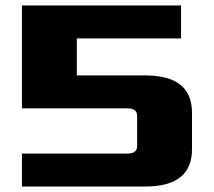

<svg xmlns="http://www.w3.org/2000/svg" viewBox="-20 -680 780 700"><path d="M60 0V-120H445Q480 -120 480 -148V-257Q480 -285 445 -285H60V-660H640V-540H260V-405H510Q680 -405 680 -269V-136Q680 0 510 0Z"/></svg>

Font: Xolonium
Style: Bold
Weight: 700
Designer: Severin Meyer
Version: Version 4.2